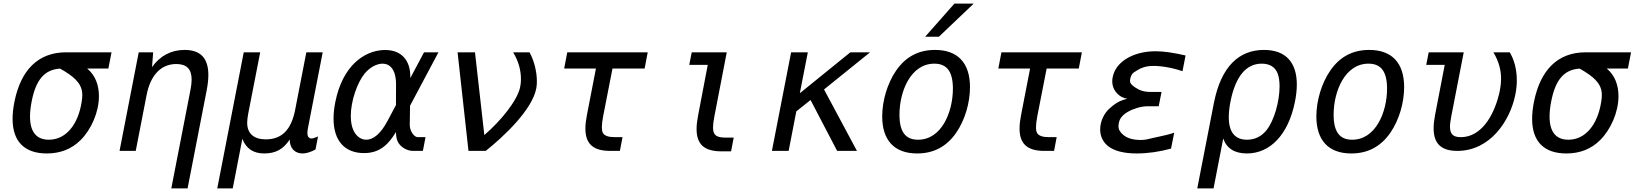

<svg xmlns="http://www.w3.org/2000/svg" viewBox="-20 -837 9071 1065"><path d="M239.7 14.2C315.4 14.2 377.4 -10.7 426.8 -59.6C486.3 -118.7 528.8 -215.3 528.8 -303.7C528.8 -363.3 509.8 -418.9 463.4 -457H581.1L598.6 -546.9H347.2C191.4 -546.9 95.7 -448.7 60.1 -272.9C53.2 -238.3 49.8 -206.5 49.8 -177.7C49.8 -51.3 116.7 14.2 239.7 14.2ZM251 -62C182.1 -62 146.5 -105.5 146.5 -190.4C146.5 -214.4 149.4 -242.2 155.3 -272.9C178.7 -394 226.1 -450.7 313 -456.5C328.6 -447.8 345.7 -438 365.7 -423.8C420.9 -384.3 436.5 -349.6 436.5 -309.6C436.5 -297.9 435.1 -285.6 433.1 -272.9C413.6 -145 345.2 -62 251 -62Z M930.2 208H1020.5L1127 -338.9C1132.8 -369.6 1135.7 -397 1135.7 -421.4C1135.7 -514.2 1092.3 -560.1 1003.9 -560.1C929.2 -560.1 867.7 -527.3 823.2 -464.8L829.6 -546.9H749.5L643.1 0H732.9L793 -309.1C814.9 -422.4 874.5 -481.9 958 -481.9C1014.2 -481.9 1043 -455.1 1043 -395C1043 -378.4 1040.5 -359.9 1036.6 -338.9Z M1185.1 208H1271L1324.2 -66.9C1345.2 -12.7 1385.3 14.2 1445.3 14.2C1509.3 14.2 1552.2 -9.8 1586.9 -63C1586.9 -15.6 1614.7 14.2 1658.2 14.2C1679.7 14.2 1704.1 6.3 1730 -7.8L1744.1 -80.1C1733.9 -75.7 1726.6 -72.8 1721.2 -71.3C1715.8 -69.8 1711.9 -68.8 1709 -68.8C1693.4 -68.8 1685.1 -79.6 1685.1 -99.1C1685.1 -106.4 1686 -114.3 1688 -126L1770 -546.9H1679.2L1617.2 -228C1595.7 -117.2 1543.5 -64 1454.1 -64C1387.7 -64 1351.1 -96.7 1351.1 -155.8C1351.1 -168.9 1353 -187 1356.9 -207L1423.3 -546.9H1332Z M1999.5 12.2C2091.3 12.2 2137.7 -41.5 2176.3 -104.5C2176.8 -74.2 2182.1 -55.2 2192.4 -41C2209.5 -16.6 2241.2 0 2271.5 0H2325.7L2340.3 -76.2H2296.9C2275.9 -76.2 2252.4 -112.8 2252.9 -143.6L2254.4 -250.5L2412.1 -546.9H2332L2255.9 -403.8C2258.8 -502.9 2206.1 -559.6 2117.2 -559.6H2108.9C1996.6 -555.2 1879.9 -468.8 1840.3 -272.9C1833.5 -238.8 1830.1 -207.5 1830.1 -179.2C1830.1 -55.7 1892.6 12.2 1999.5 12.2ZM2011.7 -62C1981.4 -62 1955.1 -82 1940.4 -114.3C1930.2 -136.2 1925.8 -164.1 1925.8 -193.4C1925.8 -277.3 1961.9 -379.4 2002.9 -429.2C2029.8 -461.9 2068.4 -483.9 2102.1 -483.9C2142.6 -483.9 2177.2 -451.7 2176.8 -367.2L2176.3 -254.4L2129.4 -166C2091.3 -94.2 2050.3 -62 2011.7 -62Z M2578.6 0H2674.3C2770 -76.2 2934.1 -228 2955.1 -349.1C2957 -360.4 2958 -373 2958 -386.2C2958 -438.5 2942.9 -501.5 2917 -546.9H2826.2C2860.4 -491.2 2869.6 -438.5 2869.6 -398.9C2869.6 -378.4 2867.2 -361.3 2864.3 -350.1C2847.2 -277.3 2760.3 -168.5 2666.5 -87.9L2614.7 -546.9H2518.1Z M3364.7 0H3418.5L3433.1 -76.2H3390.1C3355 -76.2 3333 -84 3324.2 -99.6C3320.3 -106.9 3318.4 -117.2 3318.4 -131.8C3318.4 -147.5 3320.8 -168 3325.7 -192.9L3377.4 -457H3555.7L3572.8 -546.9H3126.5L3109.4 -457H3285.6L3235.4 -198.2C3230 -170.4 3227.1 -146 3227.1 -124C3227.1 -38.6 3270.5 0 3364.7 0Z M3981.4 2.4H4035.2L4049.8 -73.7H4006.8C3955.1 -73.7 3935.1 -85.9 3935.1 -129.4C3935.1 -145.5 3937.5 -165.5 3942.4 -190.4L4011.2 -546.9H3816.9L3803.2 -477.1H3905.8L3852.1 -195.8C3846.7 -168 3843.8 -143.1 3843.8 -121.6C3843.8 -35.6 3887.2 2.4 3981.4 2.4Z M4261.7 0H4354.5L4397 -219.2L4476.1 -282.2L4623.5 0H4733.4L4550.8 -340.8L4806.2 -546.9H4696.8L4416.5 -319.8L4460.9 -546.9H4368.2Z M5111.8 -633.3H5188L5380.9 -816.9H5273.9ZM5067.4 14.2C5161.1 14.2 5232.4 -25.9 5284.2 -101.1C5333.5 -172.9 5360.4 -268.6 5360.4 -353.5C5360.4 -489.3 5291.5 -560.1 5166.5 -560.1C5073.7 -560.1 5002.4 -521 4950.2 -444.8C4902.8 -376 4873.5 -278.8 4873.5 -191.4C4873.5 -59.6 4939.9 14.2 5067.4 14.2ZM5072.3 -62C5003.9 -62 4969.2 -104 4969.2 -200.7C4969.2 -330.1 5031.7 -483.9 5162.6 -483.9C5231 -483.9 5265.6 -441.9 5265.6 -345.2C5265.6 -215.8 5203.1 -62 5072.3 -62Z M5772.9 0H5826.7L5841.3 -76.2H5798.3C5763.2 -76.2 5741.2 -84 5732.4 -99.6C5728.5 -106.9 5726.6 -117.2 5726.6 -131.8C5726.6 -147.5 5729 -168 5733.9 -192.9L5785.6 -457H5963.9L5981 -546.9H5534.7L5517.6 -457H5693.8L5643.6 -198.2C5638.2 -170.4 5635.3 -146 5635.3 -124C5635.3 -38.6 5678.7 0 5772.9 0Z M6286.1 14.2C6345.2 14.2 6411.6 4.9 6475.6 -12.7L6493.2 -101.1C6475.1 -93.8 6433.1 -84 6406.7 -78.6L6399.4 -77.1L6336.9 -63C6326.7 -61.5 6318.4 -60.5 6305.7 -60.5C6271 -60.5 6240.2 -67.9 6219.2 -82.5C6216.8 -84 6214.8 -85.9 6212.4 -87.4C6193.4 -102.5 6184.1 -118.7 6184.1 -135.7C6184.1 -143.6 6185.5 -152.8 6186.5 -156.7C6190.9 -178.7 6205.6 -199.2 6236.3 -216.8C6267.1 -234.4 6310.1 -247.6 6345.7 -247.6H6407.2L6422.9 -327.1H6360.8C6323.7 -327.1 6299.3 -336.4 6274.4 -353.5C6253.9 -367.7 6248 -377 6248 -388.2C6248 -392.1 6248.5 -396.5 6249.5 -400.9C6252.9 -416.5 6257.8 -426.3 6269 -435.1L6290.5 -448.7C6308.6 -460 6335.9 -469.7 6360.4 -470.7L6375.5 -471.2C6412.6 -472.2 6478 -463.4 6539.1 -441.9L6556.2 -529.3C6487.8 -544.9 6435.5 -552.7 6390.1 -552.7C6263.7 -552.7 6166 -492.7 6151.4 -406.2C6150.4 -399.4 6149.4 -392.6 6149.4 -386.2C6149.4 -337.9 6182.1 -309.1 6203.1 -298.8C6210.9 -294.9 6223.1 -291 6232.4 -289.1C6203.6 -282.7 6177.7 -271 6155.3 -252.9L6137.7 -238.3C6105 -210.9 6082.5 -164.6 6082.5 -119.1C6082.5 -85.9 6094.7 -53.2 6123.5 -28.8C6159.2 1 6215.3 14.2 6286.1 14.2Z M6621.1 208H6711.4L6765.1 -68.8C6783.2 -14.6 6828.1 14.2 6896 14.2C7024.4 14.2 7125.5 -88.4 7162.6 -271C7169.9 -306.2 7173.3 -338.9 7173.3 -368.2C7173.3 -489.7 7112.8 -560.1 6991.2 -560.1C6855.5 -560.1 6753.4 -472.2 6712.9 -263.7ZM6897 -62C6830.6 -62 6795.9 -103.5 6795.9 -187C6795.9 -211.9 6798.8 -240.7 6805.2 -272.9C6833 -415 6893.6 -483.9 6978.5 -483.9C7021 -483.9 7051.8 -466.8 7066.4 -430.7C7074.2 -411.6 7077.6 -386.2 7077.6 -357.9C7077.6 -275.9 7048.3 -168.9 7005.4 -115.2C6979 -82 6942.9 -62 6897 -62Z M7475.6 14.2C7569.3 14.2 7640.6 -25.9 7692.4 -101.1C7741.7 -172.9 7768.6 -268.6 7768.6 -353.5C7768.6 -489.3 7699.7 -560.1 7574.7 -560.1C7481.9 -560.1 7410.6 -521 7358.4 -444.8C7311 -376 7281.7 -278.8 7281.7 -191.4C7281.7 -59.6 7348.1 14.2 7475.6 14.2ZM7480.5 -62C7412.1 -62 7377.4 -104 7377.4 -200.7C7377.4 -330.1 7439.9 -483.9 7570.8 -483.9C7639.2 -483.9 7673.8 -441.9 7673.8 -345.2C7673.8 -215.8 7611.3 -62 7480.5 -62Z M8063.5 0C8246.1 0 8356 -167 8385.3 -311.5C8391.1 -339.8 8393.6 -366.7 8393.6 -392.1C8393.6 -454.6 8377.9 -506.8 8354.5 -546.9H8263.7C8295.4 -494.1 8306.2 -445.8 8306.2 -400.4C8306.2 -369.6 8301.3 -340.3 8294.4 -312.5C8263.7 -188.5 8192.9 -76.2 8083 -76.2C8040.5 -76.2 8022.9 -92.8 8022.9 -134.3C8022.9 -149.9 8025.9 -169.4 8030.3 -192.9L8099.1 -546.9H7904.8L7891.1 -477.1H7993.7L7939.9 -198.2C7934.6 -170.9 7932.1 -147 7932.1 -125.5C7932.1 -40 7974.6 0 8063.5 0Z M8668.5 14.2C8744.1 14.2 8806.2 -10.7 8855.5 -59.6C8915 -118.7 8957.5 -215.3 8957.5 -303.7C8957.5 -363.3 8938.5 -418.9 8892.1 -457H9009.8L9027.3 -546.9H8775.9C8620.1 -546.9 8524.4 -448.7 8488.8 -272.9C8481.9 -238.3 8478.5 -206.5 8478.5 -177.7C8478.5 -51.3 8545.4 14.2 8668.5 14.2ZM8679.7 -62C8610.8 -62 8575.2 -105.5 8575.2 -190.4C8575.2 -214.4 8578.1 -242.2 8584 -272.9C8607.4 -394 8654.8 -450.7 8741.7 -456.5C8757.3 -447.8 8774.4 -438 8794.4 -423.8C8849.6 -384.3 8865.2 -349.6 8865.2 -309.6C8865.2 -297.9 8863.8 -285.6 8861.8 -272.9C8842.3 -145 8773.9 -62 8679.7 -62Z"/></svg>

Font: Hack
Style: Oblique
Weight: 400
Italic angle: -12°
Monospace: yes
Designer: Christopher Simpkins
Foundry: Christopher Simpkins
Version: Version 2.010